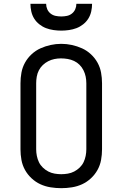

<svg xmlns="http://www.w3.org/2000/svg" viewBox="-20 -975 640 1003"><path d="M300 8Q272 8 244 3.5Q216 -1 191 -12.5Q166 -24 145 -43.5Q124 -63 110.5 -87.5Q97 -112 92 -139.5Q87 -167 87 -195V-540Q87 -568 92 -595.5Q97 -623 110.5 -647.5Q124 -672 145 -691.5Q166 -711 191.5 -722.5Q217 -734 244.5 -740Q272 -746 300 -746Q328 -746 355.5 -740Q383 -734 408.5 -722.5Q434 -711 455 -691.5Q476 -672 489.5 -647.5Q503 -623 508 -595.5Q513 -568 513 -540V-195Q513 -167 508 -139.5Q503 -112 489.5 -87.5Q476 -63 455 -43.5Q434 -24 409 -12.5Q384 -1 356 3.5Q328 8 300 8ZM300 -65Q317 -65 334.5 -68Q352 -71 367.5 -79Q383 -87 396 -99.5Q409 -112 416.5 -127.5Q424 -143 427.5 -160.5Q431 -178 431 -195V-540Q431 -558 427.5 -575Q424 -592 416 -608Q408 -624 395.5 -636.5Q383 -649 367 -656.5Q351 -664 333.5 -667Q316 -670 298 -670Q281 -670 264 -666.5Q247 -663 231.5 -655Q216 -647 203.5 -635Q191 -623 183 -607.5Q175 -592 172 -574.5Q169 -557 169 -540V-195Q169 -178 172.5 -160.5Q176 -143 183.5 -127.5Q191 -112 204 -99.5Q217 -87 232.5 -79Q248 -71 265.5 -68Q283 -65 300 -65ZM300 -815Q280 -815 259.5 -818Q239 -821 220.5 -828Q202 -835 185.5 -848Q169 -861 158.5 -878Q148 -895 143.5 -915Q139 -935 139 -955H221Q221 -940 227 -926.5Q233 -913 244.5 -904Q256 -895 270.5 -892Q285 -889 300 -889Q315 -889 329.5 -892Q344 -895 355.5 -904Q367 -913 373 -926.5Q379 -940 379 -955H461Q461 -935 456.5 -915Q452 -895 441.5 -878Q431 -861 414.5 -848Q398 -835 379.5 -828Q361 -821 340.5 -818Q320 -815 300 -815Z"/></svg>

Font: Iosevka Curly Slab Extended
Style: Regular
Weight: 400
Width: 7
Monospace: yes
Designer: Belleve Invis
Foundry: Belleve Invis
Version: Version 11.1.0; ttfautohint (v1.8.3)